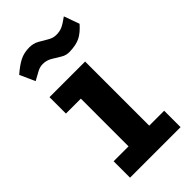

<svg xmlns="http://www.w3.org/2000/svg" viewBox="-205 -699 755 755"><g transform="rotate(-45 173.0 -321.0)"><path d="M40.5 -447.8H238.5V-91.2H321.5V0H40.5V-91.2H123.5V-356.5H40.5ZM46.5 -530.8 18.2 -594Q46.5 -618.8 69.6 -630.6Q92.8 -642.5 123.2 -642.5Q144.8 -642.5 162.9 -632.5Q181 -622.5 197.9 -612.1Q214.8 -601.8 233 -601.8Q251.8 -601.8 266.2 -608.2Q280.8 -614.8 305 -632.5L328.2 -568.2Q305.2 -541.8 282.6 -530.2Q260 -518.8 223.8 -517.8Q204.2 -516.8 187.1 -527.2Q170 -537.8 152.5 -548.2Q135 -558.8 114 -558.8Q98.5 -558.8 84.5 -551.6Q70.5 -544.5 46.5 -530.8Z"/></g></svg>

Font: Podkova VF Beta
Style: Regular
Weight: 400
Designer: Ilya Yudin
Foundry: Cyreal (www.cyreal.org)
Version: Version 2.100